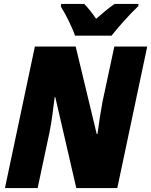

<svg xmlns="http://www.w3.org/2000/svg" viewBox="-20 -949 763 969"><path d="M359 -769H543C574 -809 637 -880 678 -918L679 -929H558C529 -909 498 -883 465 -854C449 -878 423 -912 405 -929H289L287 -916C313 -875 343 -813 359 -769ZM5 0H170L230 -282C241 -332 250 -414 256 -459H259L365 0H572L723 -714H557L497 -434C489 -391 478 -321 472 -273H468L362 -714H156Z"/></svg>

Font: Noto Sans UI SemiCondensed Black
Style: Italic
Weight: 900
Width: 4
Italic angle: -372°
Designer: Monotype Design Team
Foundry: Monotype Imaging Inc.
Version: Version 1.901